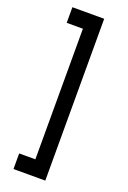

<svg xmlns="http://www.w3.org/2000/svg" viewBox="-210 -1000 862 1288"><g transform="rotate(20 221.0 -356.5)"><path d="M295.8 -934.4H68.8V-822.9H184.4V109.4H68.8V220.8H295.8Z"/></g></svg>

Font: Manrope3 Bold
Style: Regular
Weight: 700
Designer: Mikhail Sharanda
Foundry: Mikhail Sharanda
Version: Version 3.000;PS 003.000;hotconv 1.0.88;makeotf.lib2.5.64775